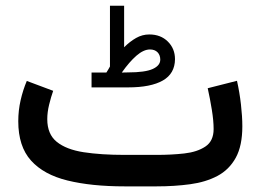

<svg xmlns="http://www.w3.org/2000/svg" viewBox="-20 -662 925 682"><path d="M357.9 -404.3Q361.8 -409.7 364.7 -415.3Q367.7 -420.9 370.6 -425.8V-641.6H420.9V-494.1Q441.4 -514.6 463.4 -527.1Q485.4 -539.6 510.3 -539.6Q550.8 -539.6 576.2 -514.4Q601.6 -489.3 601.6 -451.7Q601.1 -400.4 558.3 -376Q515.6 -351.6 435.1 -351.6H305.2V-404.3ZM434.6 -404.8Q495.6 -404.8 522.5 -417Q549.3 -429.2 549.3 -450.2Q549.3 -466.3 539.6 -476.3Q529.8 -486.3 512.7 -486.3Q490.2 -486.3 464.8 -464.4Q439.5 -442.4 412.6 -404.3ZM536.1 0H422.9Q304.7 0 220 -20.8Q135.3 -41.5 90.1 -91.8Q44.9 -142.1 44.9 -231.4Q44.9 -269.5 53.2 -305.9Q61.5 -342.3 75.2 -374.5L168.9 -339.4Q161.1 -317.4 154.5 -290.3Q147.9 -263.2 147.9 -238.8Q147.9 -185.5 181.6 -158.2Q215.3 -130.9 277.1 -121.3Q338.9 -111.8 422.9 -111.8H537.1Q588.4 -111.8 634.5 -116.9Q680.7 -122.1 709.7 -141.6Q738.8 -161.1 738.8 -203.6Q738.8 -233.4 732.4 -272.5Q726.1 -311.5 717.8 -348.6L821.8 -375Q831.1 -333.5 835.9 -290.8Q840.8 -248 840.8 -213.4Q840.8 -144 817.4 -101.6Q793.9 -59.1 752.4 -37.1Q710.9 -15.1 655.5 -7.6Q600.1 0 536.1 0Z"/></svg>

Font: Vazirmatn RD UI Medium
Style: Regular
Weight: 500
Designer: Saber Rastikerdar
Foundry: Saber Rastikerdar
Version: Version 33.003